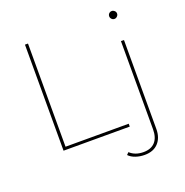

<svg xmlns="http://www.w3.org/2000/svg" viewBox="-156 -853 1147 1191"><g transform="rotate(-20 417.5 -257.5)"><path d="M133 -700H153V-19H570V0H133ZM598 197Q567 197 539 187.5Q511 178 494 160L508 146Q542 178 597 178Q647 178 673.5 149Q700 120 700 65V-517H720V70Q720 128 688 162.5Q656 197 598 197ZM710 -660Q699 -660 691.5 -668Q684 -676 684 -686Q684 -697 691.5 -704.5Q699 -712 710 -712Q720 -712 728 -704.5Q736 -697 736 -686Q736 -676 728 -668Q720 -660 710 -660Z"/></g></svg>

Font: Montserrat
Style: Regular
Weight: 400
Designer: Julieta Ulanovsky
Foundry: Julieta Ulanovsky
Version: Version 8.000